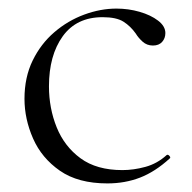

<svg xmlns="http://www.w3.org/2000/svg" viewBox="-20 -415 447 447"><path d="M230 12Q162 12 119.5 -17.5Q77 -47 57 -92.5Q37 -138 37 -185Q37 -235 56 -274Q75 -313 106.5 -340Q138 -367 176 -381Q214 -395 251 -395Q279 -395 305 -387.5Q331 -380 348 -367Q365 -354 365 -338Q365 -326 357.5 -317.5Q350 -309 336 -309Q322 -309 312 -318Q302 -327 296 -337Q284 -354 267.5 -364.5Q251 -375 219 -375Q158 -375 126 -330.5Q94 -286 94 -214Q94 -163 112 -118.5Q130 -74 167.5 -46.5Q205 -19 265 -19Q291 -19 318.5 -26.5Q346 -34 368 -54Q371 -56 374.5 -52Q378 -48 375 -46Q341 -15 306 -1.5Q271 12 230 12Z"/></svg>

Font: Cormorant Light
Style: Regular
Weight: 300
Designer: Christian Thalmann (Catharsis Fonts)
Foundry: Catharsis Fonts
Version: Version 4.000